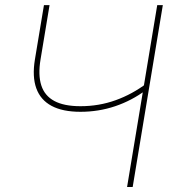

<svg xmlns="http://www.w3.org/2000/svg" viewBox="-20 -748 691 768"><path d="M301.8 -300.8Q230.5 -300.8 186.3 -324.5Q142.1 -348.1 125.2 -394.8Q108.4 -441.4 119.6 -509.8L155.8 -727.5H178.2L142.1 -509.8Q131.8 -447.8 145.3 -406.2Q158.7 -364.7 197.5 -344Q236.3 -323.2 301.8 -323.2Q376 -323.2 442.6 -347.2Q509.3 -371.1 567.9 -415.5L563 -387.2Q507.3 -345.7 440.9 -323.2Q374.5 -300.8 301.8 -300.8ZM488.3 0 608.9 -727.5H631.3L510.7 0Z"/></svg>

Font: Inter 24pt Thin
Style: Italic
Weight: 250
Italic angle: -9.3988°
Version: Version 4.001;git-66647c0bb